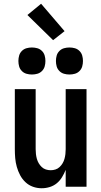

<svg xmlns="http://www.w3.org/2000/svg" viewBox="-20 -995 540 1023"><path d="M202 8Q178 8 155.5 0Q133 -8 115.5 -24.5Q98 -41 87 -62Q76 -83 69.5 -106Q63 -129 61 -152.5Q59 -176 59 -200V-520H170V-200Q170 -187 171.5 -174Q173 -161 176.5 -148.5Q180 -136 186.5 -125Q193 -114 202.5 -105Q212 -96 224.5 -92Q237 -88 250 -88Q263 -88 275.5 -92Q288 -96 297.5 -105Q307 -114 313.5 -125Q320 -136 323.5 -148.5Q327 -161 328.5 -174Q330 -187 330 -200V-520H441V0H330V-90Q322 -70 310.5 -51Q299 -32 282.5 -18.5Q266 -5 245 1.5Q224 8 202 8ZM350 -598Q335 -598 321 -602Q307 -606 296.5 -616.5Q286 -627 282 -641Q278 -655 278 -670Q278 -685 282 -699Q286 -713 296.5 -723.5Q307 -734 321 -738Q335 -742 350 -742Q365 -742 379 -738Q393 -734 403.5 -723.5Q414 -713 418 -699Q422 -685 422 -670Q422 -655 418 -641Q414 -627 403.5 -616.5Q393 -606 379 -602Q365 -598 350 -598ZM150 -598Q135 -598 121 -602Q107 -606 96.5 -616.5Q86 -627 82 -641Q78 -655 78 -670Q78 -685 82 -699Q86 -713 96.5 -723.5Q107 -734 121 -738Q135 -742 150 -742Q165 -742 179 -738Q193 -734 203.5 -723.5Q214 -713 218 -699Q222 -685 222 -670Q222 -655 218 -641Q214 -627 203.5 -616.5Q193 -606 179 -602Q165 -598 150 -598ZM263 -781 126 -915 199 -975 324 -829Z"/></svg>

Font: Iosevka Fixed
Style: Bold
Weight: 700
Monospace: yes
Designer: Belleve Invis
Foundry: Belleve Invis
Version: Version 32.3.0